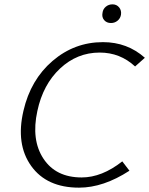

<svg xmlns="http://www.w3.org/2000/svg" viewBox="-20 -858 687 884"><path d="M491 -752Q471 -752 459.5 -765.5Q448 -779 452 -799Q454 -816 467 -827Q480 -838 498 -838Q517 -838 528.5 -824Q540 -810 537 -790Q534 -773 521 -762.5Q508 -752 491 -752ZM344 6Q195 6 123.5 -94Q52 -194 88 -348Q121 -491 222 -577.5Q323 -664 454 -664Q566 -664 647 -592L602 -552Q533 -616 439 -616Q335 -616 256.5 -542.5Q178 -469 152 -347Q123 -214 180 -127.5Q237 -41 356 -41Q449 -41 543 -115L576 -72Q456 6 344 6Z"/></svg>

Font: EauTestInfant Semilight
Style: Italic
Weight: 300
Italic angle: -12°
Designer: Christian Thalmann (Catharsis Fonts)
Version: Version 0.001;PS 000.001;hotconv 1.0.88;makeotf.lib2.5.64775